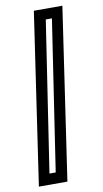

<svg xmlns="http://www.w3.org/2000/svg" viewBox="-95 -794 501 938"><g transform="rotate(-10 156.0 -325.0)"><path d="M19 100.5 144 -750H285.5L160.5 100.5ZM81 46.5H112L224.5 -698H194Z"/></g></svg>

Font: Tourney SemiBold
Style: Regular
Weight: 600
Version: Version 1.015